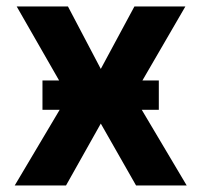

<svg xmlns="http://www.w3.org/2000/svg" viewBox="-20 -565 614 585"><path d="M30.8 -545.4H187L287.1 -355L389.6 -545.4H544.9L386.7 -272.9L548.8 0H394.5L287.1 -188.5L181.2 0H24.9L187 -272.9ZM463.9 -230.5H109.4V-319.8H463.9Z"/></svg>

Font: My Font
Style: Bold
Weight: 500
Designer: Rasmus Andersson
Foundry: rsms
Version: Version 0.001